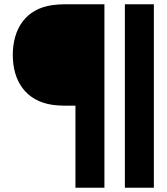

<svg xmlns="http://www.w3.org/2000/svg" viewBox="-20 -740 782 901"><path d="M470 141V-720H286C264.5 -720 244.5 -718.5 226 -716C100 -699 40 -603.5 40 -482C40 -358.5 102 -266 226 -248C244.5 -245.5 264.5 -244 286 -244H334V141ZM702 141V-720H566V141Z"/></svg>

Font: Vela Sans ExtBd
Style: Regular
Weight: 800
Designer: Principal design: Mikhail Sharanda - project Manrope.
Design modification: Ravid Balaliev
Foundry: Mikhail Sharanda
Version: Version 1.001